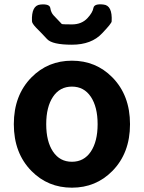

<svg xmlns="http://www.w3.org/2000/svg" viewBox="-20 -855 666 889"><path d="M126 -63Q44 -146 44 -280Q44 -414 126 -497Q202 -574 313 -574Q424 -574 500 -497Q582 -414 582 -280Q582 -146 500 -63Q424 14 313 14Q202 14 126 -63ZM225.5 -153Q257 -106 313 -106Q369 -106 400.5 -153Q432 -200 432 -280Q432 -360 400.5 -407Q369 -454 313 -454Q257 -454 225.5 -407Q194 -360 194 -280Q194 -200 225.5 -153ZM198 -674Q173 -701 147 -727Q128 -747 128 -757Q125 -830 167 -834Q210 -838 213 -817.5Q216 -797 228 -784Q240 -771 266 -744Q268 -742 313 -742Q358 -742 385 -771Q409 -797 412.5 -818Q416 -839 459 -834Q501 -830 497 -756Q497 -747 453 -701Q404 -648 313 -648Q222 -648 198 -674Z"/></svg>

Font: Resource Han Rounded JP
Style: Bold
Weight: 700
Designer: Cyano Hao (round all glyphs); Ryoko NISHIZUKA 西塚涼子 (kana, bopomofo & ideographs); Paul D. Hunt (Latin, Greek & Cyrillic)
Foundry: Cyano Hao
Version: 0.990